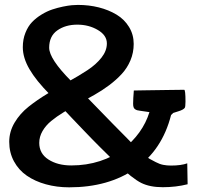

<svg xmlns="http://www.w3.org/2000/svg" viewBox="-20 -760 815 793"><path d="M686.5 -284.7Q649.9 -140.6 539.3 -63.5Q428.7 13.7 265.6 13.7Q214.4 13.7 169.4 1.2Q124.5 -11.2 90.8 -34.4Q57.1 -57.6 37.6 -93.8Q18.1 -129.9 18.1 -174.3Q18.1 -216.3 40.3 -253.7Q62.5 -291 98.1 -319.3Q133.8 -347.7 176.8 -373.5Q219.7 -399.4 262.7 -423.1Q305.7 -446.8 341.3 -470.2Q377 -493.7 399.2 -522Q421.4 -550.3 421.4 -580.6Q421.4 -614.3 384 -636.2Q346.7 -658.2 299.3 -658.2Q250.5 -658.2 216.8 -634.5Q183.1 -610.8 183.1 -563Q183.1 -516.6 274.4 -424.8Q297.4 -401.9 374 -322.5Q450.7 -243.2 503.9 -189.9Q505.9 -188 524.7 -168.5Q543.5 -148.9 548.6 -144.5Q553.7 -140.1 570.8 -124.8Q587.9 -109.4 597.4 -104.2Q606.9 -99.1 623 -90.6Q639.2 -82 654.3 -79.1Q669.4 -76.2 686 -76.2Q728 -76.2 753.4 -85.4Q754.9 -11.2 754.9 1Q706.5 13.2 652.3 13.2Q599.1 13.2 563.5 -4.4Q527.8 -22 462.4 -84Q426.3 -119.1 393.6 -151.9Q360.8 -184.6 326.4 -220.7Q292 -256.8 276.9 -272.5Q261.7 -288.1 224.6 -328.1Q187.5 -368.2 186 -369.6Q128.9 -427.2 101.6 -474.4Q74.2 -521.5 74.2 -564.9Q74.2 -597.7 85 -624.5Q95.7 -651.4 112.5 -668.9Q129.4 -686.5 152.1 -700.2Q174.8 -713.9 196 -720.9Q217.3 -728 240 -732.7Q262.7 -737.3 276.9 -738.5Q291 -739.7 301.8 -739.7Q347.2 -739.7 387.9 -729.5Q428.7 -719.2 461.2 -699.7Q493.7 -680.2 512.9 -648.7Q532.2 -617.2 532.2 -578.6Q532.2 -542.5 518.8 -510.7Q505.4 -479 482.9 -454.6Q460.4 -430.2 431.2 -408.2Q401.9 -386.2 369.4 -367.9Q336.9 -349.6 304.7 -332Q272.5 -314.5 243.2 -296.6Q213.9 -278.8 191.4 -260.3Q168.9 -241.7 155.5 -218.5Q142.1 -195.3 142.1 -169.9Q142.1 -125.5 180.2 -101.1Q218.3 -76.7 274.4 -76.7Q337.4 -76.7 392.8 -94.7Q448.2 -112.8 488 -143.8Q527.8 -174.8 555.7 -213.6Q583.5 -252.4 597.2 -296.9L557.6 -302.7Q550.3 -303.7 546.6 -304.7Q543 -305.7 538.3 -308.6Q533.7 -311.5 531.7 -317.1Q529.8 -322.8 529.8 -332Q529.8 -351.1 532.7 -386.2H534.7Q533.2 -386.2 579.3 -387Q625.5 -387.7 677 -388.4Q728.5 -389.2 740.7 -389.2Q746.1 -389.2 746.1 -339.8Q746.1 -317.9 742.7 -314Q736.3 -306.2 717.3 -300.5Q698.2 -294.9 695.3 -293.5Z"/></svg>

Font: Coustard
Style: Regular
Weight: 400
Foundry: vernon adams
Version: Version 1.000